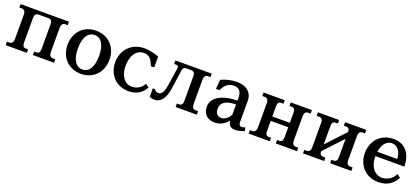

<svg xmlns="http://www.w3.org/2000/svg" viewBox="31 -1362 4831 2224"><g transform="rotate(20 2446.5 -250.5)"><path d="M227 -101V-405C227 -442 239 -463 275 -463H395C431 -463 443 -442 443 -405V-101C443 -64 431 -43 401 -43H372V0H633V-43H603C573 -43 556 -64 556 -101V-405C556 -442 573 -463 603 -463H633V-506H37V-463H67C97 -463 114 -442 114 -405V-101C114 -64 97 -43 67 -43H37V0H298V-43H269C239 -43 227 -64 227 -101Z M967 -39C885 -39 836 -116 836 -251C836 -386 885 -463 967 -463C1049 -463 1097 -386 1097 -251C1097 -116 1049 -39 967 -39ZM709 -251C709 -95 815 15 967 15C1119 15 1225 -95 1225 -251C1225 -407 1119 -516 967 -516C815 -516 709 -407 709 -251Z M1702 -346H1742V-480C1683 -501 1620 -516 1564 -516C1406 -516 1297 -405 1297 -249C1297 -93 1405 15 1554 15C1657 15 1721 -32 1760 -104L1717 -136C1690 -76 1629 -47 1572 -47C1487 -47 1424 -125 1424 -249C1424 -384 1486 -463 1576 -463C1621 -463 1655 -442 1677 -399C1684 -385 1691 -372 1702 -346Z M1945 -506V-463H1970C1995 -463 2002 -451 1998 -423L1964 -203C1948 -100 1914 -83 1887 -83C1861 -83 1847 -98 1833 -113H1810V-6C1829 1 1853 5 1872 5C1936 5 1998 -45 2018 -191L2050 -417C2054 -448 2067 -463 2099 -463H2155C2191 -463 2203 -442 2203 -405V-101C2203 -64 2191 -43 2161 -43H2132V0H2393V-43H2363C2333 -43 2316 -64 2316 -101V-405C2316 -442 2333 -463 2363 -463H2393V-506Z M2702 -516C2640 -516 2571 -502 2509 -472L2499 -357H2542C2573 -422 2612 -463 2685 -463C2745 -463 2780 -426 2780 -352V-315C2616 -314 2470 -253 2470 -130C2470 -37 2527 15 2616 15C2683 15 2740 -17 2780 -70C2784 -19 2811 14 2865 14C2895 14 2918 11 2981 -11L2972 -55C2951 -46 2939 -44 2926 -44C2905 -44 2893 -61 2893 -92V-351C2893 -459 2816 -516 2702 -516ZM2596 -146C2596 -233 2668 -266 2780 -267V-142C2753 -90 2714 -61 2667 -61C2625 -61 2596 -93 2596 -146Z M3222 -101V-226H3438V-101C3438 -64 3426 -43 3396 -43H3367V0H3628V-43H3598C3568 -43 3551 -64 3551 -101V-405C3551 -442 3568 -463 3598 -463H3628V-506H3367V-463H3396C3426 -463 3438 -442 3438 -405V-280H3222V-405C3222 -442 3234 -463 3264 -463H3293V-506H3032V-463H3062C3092 -463 3109 -442 3109 -405V-101C3109 -64 3092 -43 3062 -43H3032V0H3293V-43H3264C3234 -43 3222 -64 3222 -101Z M3892 -91V-96L4108 -327V-101C4108 -64 4096 -43 4066 -43H4037V0H4298V-43H4268C4238 -43 4221 -64 4221 -101V-405C4221 -442 4238 -463 4268 -463H4298V-506H4037V-463H4066C4096 -463 4108 -446 4108 -415V-410L3892 -179V-405C3892 -442 3904 -463 3934 -463H3963V-506H3702V-463H3732C3762 -463 3779 -442 3779 -405V-101C3779 -64 3762 -43 3732 -43H3702V0H3963V-43H3934C3904 -43 3892 -61 3892 -91Z M4374 -249C4374 -93 4483 15 4633 15C4744 15 4813 -38 4855 -118L4813 -150C4784 -83 4718 -47 4656 -47C4568 -47 4501 -125 4501 -249V-257H4858C4858 -411 4777 -516 4636 -516C4479 -516 4374 -405 4374 -249ZM4505 -312C4519 -408 4567 -463 4633 -463C4701 -463 4747 -401 4750 -312Z"/></g></svg>

Font: LT Superior Serif Semibold
Style: Regular
Weight: 600
Designer: Daniel Lyons
Foundry: LyonsType
Version: Version 2.120;FEAKit 1.0